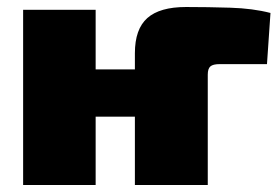

<svg xmlns="http://www.w3.org/2000/svg" viewBox="-20 -528 797 548"><path d="M253 -500V0H46V-500ZM375 -330V-195H246V-330ZM511 -508Q573 -508 637.5 -506Q702 -504 752 -491L742 -345H607Q588 -345 580.5 -338.5Q573 -332 573 -315V0H365V-376Q365 -445 400.5 -476.5Q436 -508 511 -508Z"/></svg>

Font: Exo 2 Black
Style: Regular
Weight: 900
Designer: Natanael Gama
Foundry: Natanael Gama
Version: Version 2.010